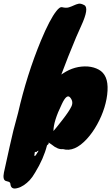

<svg xmlns="http://www.w3.org/2000/svg" viewBox="-142 -802 622 1074"><path d="M54 164Q39 190 24 206Q9 222 -9 234Q-27 246 -44 250Q-82 261 -84 225Q-87 216 -94.5 214.5Q-102 213 -110 210Q-128 203 -120 163Q-106 103 -88 18Q-70 -67 -41 -170Q8 -384 87 -575Q137 -695 174 -741Q192 -764 204 -762Q228 -756 243.5 -761Q259 -766 271.5 -772Q284 -778 297 -781Q310 -784 330 -773Q358 -757 312 -657Q301 -632 284 -594Q237 -482 201 -385L210 -391Q276 -435 350 -430Q384 -427 410.5 -412.5Q437 -398 449.5 -369Q462 -340 459.5 -294.5Q457 -249 442 -200.5Q427 -152 401.5 -106Q376 -60 345 -26Q275 51 210 32Q182 36 146 6Q137 -1 130 -5V3L121 11Q102 86 54 164ZM157 -69Q172 -86 208.5 -133Q245 -180 257.5 -206.5Q270 -233 251 -256Q232 -280 204 -220Q157 -124 157 -69ZM62 48H53Q48 71 52.5 71Q57 71 74 41L66 43L67 44Z"/></svg>

Font: Knewave
Style: Regular
Weight: 400
Designer: Tyler Finck
Foundry: Tyler Finck
Version: Version 1.001